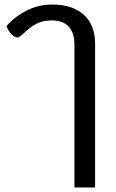

<svg xmlns="http://www.w3.org/2000/svg" viewBox="-20 -606 509 846"><path d="M308 -408Q308 -462 282.5 -489Q257 -516 209 -516Q174 -516 148.5 -505Q123 -494 95 -469Q75 -449 62 -442Q51 -437 35.5 -450.5Q20 -464 8 -490Q40 -529 93.5 -557.5Q147 -586 211 -586Q299 -586 349 -541Q399 -496 399 -414V220H308Z"/></svg>

Font: Krub Medium
Style: Regular
Weight: 500
Designer: Ekaluck Peanpanawate
Foundry: Cadson Demak Co.,Ltd.
Version: Version 1.000; ttfautohint (v1.6)